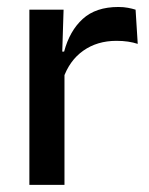

<svg xmlns="http://www.w3.org/2000/svg" viewBox="-20 -516 417 536"><path d="M156 -295.5 135 -372H159Q174.5 -430 211 -463.2Q247.5 -496.5 310.5 -496.5Q325.5 -496.5 337.2 -494.2Q349 -492 358.5 -489L364.5 -393.5Q352.5 -397.5 337.5 -399.8Q322.5 -402 305 -402Q251.5 -402 212.5 -374.5Q173.5 -347 156 -295.5ZM160 0H62V-489H157.5L153 -346.5L160 -339.5Z"/></svg>

Font: Anek Kannada Medium
Style: Regular
Weight: 500
Designer: Vaishnavi Murthy, Maithili Shingre (Kannada) & Yesha Goshar (Latin)
Foundry: Ek Type
Version: Version 1.003